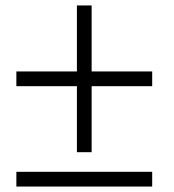

<svg xmlns="http://www.w3.org/2000/svg" viewBox="-20 -722 638 704"><path d="M262 -164V-702H316V-164ZM40 -38V-92H538V-38ZM40 -406V-460H538V-406Z"/></svg>

Font: Libre Bodoni
Style: Bold Italic
Weight: 700
Italic angle: -13°
Version: Version 2.005;gftools[0.9.23]